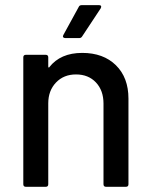

<svg xmlns="http://www.w3.org/2000/svg" viewBox="-20 -720 582 740"><path d="M296.9 -516.1Q378.4 -516.1 426.8 -468.5Q475.1 -420.9 475.1 -339.8V-9.8Q475.1 0 464.8 0H389.2Q378.9 0 378.9 -9.8V-320.8Q378.9 -371.1 349.9 -402.1Q320.8 -433.1 272.9 -433.1Q225.6 -433.1 195.8 -401.9Q166 -370.6 166 -321.8V-9.8Q166 0 155.8 0H80.1Q69.8 0 69.8 -9.8V-499Q69.8 -508.8 80.1 -508.8H155.8Q166 -508.8 166 -499V-462.9Q166 -460 168.5 -459.5Q169.4 -459.5 169.9 -460.9Q212.9 -516.1 296.9 -516.1ZM285.2 -573.2H231.9Q226.1 -573.2 223.6 -576.7Q221.2 -580.1 224.1 -585L283.2 -692.9Q286.1 -700.2 294.9 -700.2H361.8Q367.7 -700.2 369.4 -696.8Q371.1 -693.4 368.2 -688L296.9 -580.1Q293 -573.2 285.2 -573.2Z"/></svg>

Font: Gruenseis Font Medium
Style: Regular
Weight: 500
Designer: Jeremy Tribby
Foundry: Tribby Type
Version: Version 1.408;Glyphs 3.1.2 (3151)